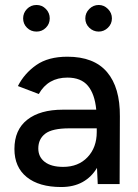

<svg xmlns="http://www.w3.org/2000/svg" viewBox="-20 -740 554 772"><path d="M226 12Q137 12 87.5 -28Q38 -68 38 -141Q38 -218 89.5 -258.5Q141 -299 233 -299H367Q361 -362 333.5 -395Q306 -428 251 -428Q173 -428 136 -362L52 -394Q78 -445 126 -478.5Q174 -512 251 -512Q358 -512 410.5 -450Q463 -388 462 -272L461 0H373L370 -65Q348 -28 312 -8Q276 12 226 12ZM234 -69Q295 -69 332 -108Q369 -147 369 -209V-224H259Q190 -224 162 -202.5Q134 -181 134 -143Q134 -109 160 -89Q186 -69 234 -69ZM377 -613Q355 -613 339 -628.5Q323 -644 323 -666Q323 -688 339 -704Q355 -720 377 -720Q398 -720 414 -704Q430 -688 430 -666Q430 -644 414 -628.5Q398 -613 377 -613ZM127 -613Q104 -613 88.5 -628.5Q73 -644 73 -666Q73 -688 88.5 -704Q104 -720 127 -720Q149 -720 164.5 -704Q180 -688 180 -666Q180 -644 164.5 -628.5Q149 -613 127 -613Z"/></svg>

Font: Figtree Medium
Style: Regular
Weight: 500
Designer: Erik Kennedy
Foundry: Erik Kennedy
Version: Version 2.001; ttfautohint (v1.8.4.7-5d5b);gftools[0.9.27]